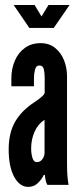

<svg xmlns="http://www.w3.org/2000/svg" viewBox="-20 -724 311 752"><path d="M90.5 8Q57 8 35.5 -31.5Q14 -71 14 -139Q14 -203 39 -246.8Q64 -290.5 115 -324Q129.5 -333.5 141 -343Q152.5 -352.5 155 -360V-419.5Q155 -436.5 151.8 -452Q148.5 -467.5 134.5 -467.5Q121 -467.5 117 -451Q113 -434.5 113 -417V-386H24.5V-416.5Q24.5 -454.5 38 -486Q51.5 -517.5 77.2 -536.2Q103 -555 139 -555Q173 -555 196 -536.2Q219 -517.5 230.8 -488Q242.5 -458.5 242.5 -426V-85Q242.5 -53 244.2 -33.5Q246 -14 248.5 0H165.5Q161.5 -5.5 158.8 -18.2Q156 -31 156 -38.5H151.5Q142 -19.5 127 -5.8Q112 8 90.5 8ZM124 -89Q138 -89 146.2 -100.8Q154.5 -112.5 154.5 -126.5V-255Q129.5 -239 115.8 -208.8Q102 -178.5 102 -142.5Q102 -122.5 107 -105.8Q112 -89 124 -89ZM95 -614.5 33.5 -704.5H115.5L142.5 -659.5L170 -704.5H252.5L190.5 -614.5Z"/></svg>

Font: League Gothic SemiCondensed
Style: Regular
Weight: 400
Width: 4
Designer: The League of Moveable Type
Version: Version 2.001